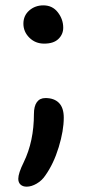

<svg xmlns="http://www.w3.org/2000/svg" viewBox="-20 -536 320 713"><path d="M144 -374Q111.3 -374 89.1 -396Q66.9 -418 66.9 -448.2Q66.9 -478 88.6 -497.1Q110.4 -516.1 141.1 -516.1Q174.8 -516.1 194.8 -490.2Q214.8 -464.4 214.8 -433.1Q214.8 -408.7 197 -391.4Q179.2 -374 144 -374ZM79.1 157.2Q64.5 157.2 56.2 149.4Q47.9 141.6 47.9 127.9Q47.9 107.4 67.9 66.9Q106 -11.2 106 -112.8Q106 -141.6 116.9 -156.7Q127.9 -171.9 148.9 -171.9Q181.2 -171.9 199 -153.8Q216.8 -135.7 216.8 -99.1Q216.8 -50.8 198 10.7Q179.2 72.3 147.9 116.2Q135.3 134.8 116 146Q96.7 157.2 79.1 157.2Z"/></svg>

Font: Shantell Sans Irregular Bouncy
Style: Regular
Weight: 400
Designer: Stephen Nixon, Anya Danilova, Shantell Martin
Foundry: Arrow Type
Version: Version 1.006;[9816181b4]